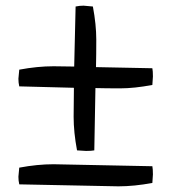

<svg xmlns="http://www.w3.org/2000/svg" viewBox="-20 -580 606 678"><path d="M169 -346 242 -345 247 -557Q261 -560 275 -560L308 -557Q320 -493 320 -440Q320 -387 319 -343L518 -339Q520 -329 520 -310L518 -280Q454 -268 404.5 -268Q355 -268 317 -269L313 -49Q303 -47 284 -47L252 -49Q240 -113 240 -167.5Q240 -222 241 -270L48 -275Q45 -288 45 -302L48 -334Q112 -346 169 -346ZM518 7Q520 17 520 36L518 66Q454 78 398 78L48 71Q45 58 45 44L48 12Q112 0 169 0Z"/></svg>

Font: Inika
Style: Regular
Weight: 400
Designer: Constanza Artigas Preller
Foundry: Constanza Artigas Preller
Version: Version 1.001